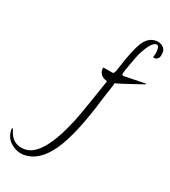

<svg xmlns="http://www.w3.org/2000/svg" viewBox="-449 -628 950 1072"><g transform="rotate(20 26.5 -91.5)"><path d="M70 -276 121 -267Q123 -267 127.5 -266.5Q132 -266 134 -270Q144 -285 149 -306Q186 -423 216.5 -470Q247 -517 293 -517Q316 -517 333 -504Q350 -491 350 -471Q350 -423 319 -423Q309 -423 309 -429Q317 -446 317 -472.5Q317 -499 302 -499Q271 -499 228 -413Q221 -399 200.5 -342.5Q180 -286 180 -280Q180 -270 193 -270L320 -273Q323 -273 323 -269Q187 -222 156 -215Q156 -208 124 -113Q54 124 -19 229Q-92 334 -182 334Q-225 334 -261 304Q-297 274 -297 222Q-297 216 -293.5 216Q-290 216 -287 227Q-265 303 -189 303Q-82 303 21 51Q39 6 67.5 -78Q96 -162 113 -211Q65 -224 65 -267Q65 -276 70 -276Z"/></g></svg>

Font: Qwigley
Style: Regular
Weight: 400
Designer: Robert E. Leuschke
Foundry: Robert E. Leuschke
Version: Version 1.003